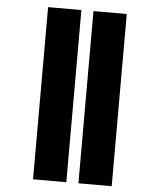

<svg xmlns="http://www.w3.org/2000/svg" viewBox="-56 -811 680 902"><g transform="rotate(5 284.0 -360.0)"><path d="M348 46V-766H505V46ZM134 46V-766H291V46Z"/></g></svg>

Font: Noto Sans Telugu UI ExtraCondensed Black
Style: Regular
Weight: 900
Width: 2
Designer: Jelle Bosma - Monotype Design Team
Foundry: Monotype Imaging Inc.
Version: Version 2.006; ttfautohint (v1.8.4.7-5d5b)